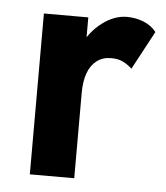

<svg xmlns="http://www.w3.org/2000/svg" viewBox="-41 -509 473 547"><g transform="rotate(5 195.0 -235.5)"><path d="M191 -460H64V0H191ZM326 -325 385 -435Q371 -453 348.5 -462Q326 -471 301 -471Q265 -471 231 -445.5Q197 -420 176 -377.5Q155 -335 155 -280L191 -244Q191 -277 199.5 -300.5Q208 -324 225 -337Q242 -350 266 -350Q286 -350 299.5 -343.5Q313 -337 326 -325Z"/></g></svg>

Font: Jost SemiBold
Style: Regular
Weight: 600
Version: Version 3.710